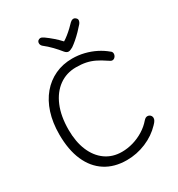

<svg xmlns="http://www.w3.org/2000/svg" viewBox="-235 -1164 1234 1334"><g transform="rotate(-30 381.5 -496.5)"><path d="M666 -689Q674 -684 677 -678Q680 -672 680 -665Q680 -655 675.5 -647Q671 -639 664 -634Q657 -629 649 -629Q641 -629 634 -633.5Q627 -638 619 -643Q581 -669 548.5 -684.5Q516 -700 482 -707Q448 -714 404 -714Q327 -714 268 -671.5Q209 -629 176 -550.5Q143 -472 143 -363Q143 -267 173 -195.5Q203 -124 258.5 -84.5Q314 -45 389 -45Q434 -45 479 -58Q524 -71 564.5 -96Q605 -121 634 -155Q642 -164 649 -168Q656 -172 664 -172Q672 -172 679.5 -168Q687 -164 691.5 -156.5Q696 -149 696 -140Q696 -130 690 -119.5Q684 -109 670 -95Q618 -40 544 -9Q470 22 390 22Q290 22 218.5 -24Q147 -70 109 -157Q71 -244 71 -367Q71 -462 95.5 -538Q120 -614 165.5 -668Q211 -722 273.5 -751Q336 -780 411 -780Q460 -780 506.5 -768.5Q553 -757 593.5 -736.5Q634 -716 666 -689ZM530 -1002Q541 -1013 553.5 -1015Q566 -1017 577 -1006Q586 -998 585 -986.5Q584 -975 575 -963Q558 -943 536 -920.5Q514 -898 492 -879Q470 -860 451 -847Q441 -842 432.5 -838Q424 -834 416 -834Q408 -834 401 -838Q394 -842 387 -850Q364 -879 336.5 -907.5Q309 -936 277 -961Q266 -971 265 -984Q264 -997 272 -1006Q281 -1014 291.5 -1014Q302 -1014 318 -1003Q346 -983 372.5 -960Q399 -937 423 -911Q440 -921 460 -937Q480 -953 498.5 -970.5Q517 -988 530 -1002Z"/></g></svg>

Font: Playpen Sans Light
Style: Regular
Weight: 300
Designer: Laura Meseguer, Veronika Burian, José Scaglione
Foundry: TypeTogether
Version: Version 1.001